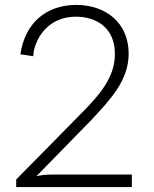

<svg xmlns="http://www.w3.org/2000/svg" viewBox="-20 -762 629 782"><path d="M192 -51C167 -51 146 -49 128 -44L344 -265C427 -353 504 -433 504 -543C504 -675 404 -742 291 -742C170 -742 82 -670 63 -541L115 -533L118 -556C137 -635 197 -694 289 -694C374 -694 448 -648 448 -542C448 -448 388 -377 305 -294L46 -31V0H517V-51Z"/></svg>

Font: Spoqa Han Sans Neo Light
Style: Regular
Weight: 300
Designer: [Spoqa Han Sans Neo] Dong-huui Kim ___ Younghwa Kang ___ Yujin Lee ___ [Noto Sans] Ryoko NISHIZUKA ____ (kana & ideograp
Foundry: Spoqa (http://www.spoqa-han-sans.com)
Version: Version 1.100;hotconv 1.0.109;makeotfexe 2.5.65596